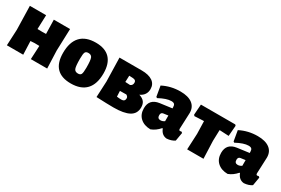

<svg xmlns="http://www.w3.org/2000/svg" viewBox="50 -1228 2902 1985"><g transform="rotate(30 1500.5 -236.0)"><path d="M44 0 53 -190 46 -472H240L234 -304L291 -303L336 -304L332 -472H526L517 -210L525 0H330L338 -162L281 -163L233 -160L239 0Z M829 -484Q941 -484 998 -424Q1055 -364 1055 -247Q1055 -119 993.5 -53.5Q932 12 812 12Q586 12 586 -223Q586 -352 647.5 -418Q709 -484 829 -484ZM815 -353Q786 -353 777 -334.5Q768 -316 768 -257Q768 -169 779 -141.5Q790 -114 826 -114Q854 -114 863 -132.5Q872 -151 872 -211Q872 -298 861 -325.5Q850 -353 815 -353Z M1114 0 1123 -190 1116 -472H1381Q1465 -472 1511 -440.5Q1557 -409 1557 -349Q1557 -276 1486 -242Q1530 -228 1549 -203Q1568 -178 1568 -138Q1568 -62 1505.5 -28Q1443 6 1320 6Q1248 6 1114 0ZM1300 -360H1297L1294 -284L1352 -281Q1380 -292 1380 -323Q1380 -345 1364.5 -352.5Q1349 -360 1300 -360ZM1368 -177 1292 -176 1295 -109Q1324 -105 1349 -105Q1391 -105 1391 -144Q1391 -164 1368 -177Z M1839 -484Q1931 -484 1981 -446.5Q2031 -409 2031 -339Q2031 -322 2027 -241Q2023 -160 2023 -148Q2023 -127 2037 -127Q2043 -127 2054 -130L2066 -120L2049 -20Q2012 6 1956 10Q1895 5 1870 -61H1863Q1819 -10 1763 11Q1687 10 1641.5 -31.5Q1596 -73 1596 -145Q1596 -256 1711 -272L1853 -291V-303Q1853 -329 1842.5 -340Q1832 -351 1806 -351Q1750 -351 1661 -303L1649 -311L1628 -434Q1725 -484 1839 -484ZM1853 -206 1796 -198Q1769 -194 1769 -162Q1769 -122 1806 -122Q1830 -122 1853 -138Z M2196 0 2205 -190 2201 -340H2190L2089 -335L2079 -347L2088 -472H2498L2508 -461L2498 -335L2397 -340H2387L2383 -210L2391 0Z M2761 -484Q2853 -484 2903 -446.5Q2953 -409 2953 -339Q2953 -322 2949 -241Q2945 -160 2945 -148Q2945 -127 2959 -127Q2965 -127 2976 -130L2988 -120L2971 -20Q2934 6 2878 10Q2817 5 2792 -61H2785Q2741 -10 2685 11Q2609 10 2563.5 -31.5Q2518 -73 2518 -145Q2518 -256 2633 -272L2775 -291V-303Q2775 -329 2764.5 -340Q2754 -351 2728 -351Q2672 -351 2583 -303L2571 -311L2550 -434Q2647 -484 2761 -484ZM2775 -206 2718 -198Q2691 -194 2691 -162Q2691 -122 2728 -122Q2752 -122 2775 -138Z"/></g></svg>

Font: Alegreya Sans SC Black
Style: Regular
Weight: 900
Designer: Juan Pablo del Peral
Foundry: Huerta Tipografica
Version: Version 2.007